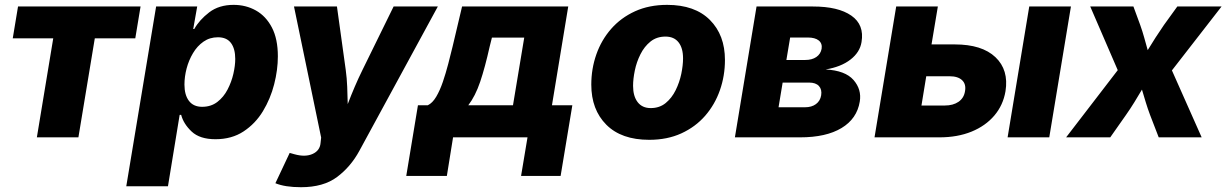

<svg xmlns="http://www.w3.org/2000/svg" viewBox="-20 -573 5116 801"><path d="M133.8 0 202.1 -413.1H33.2L55.2 -545.9H566.4L544.4 -413.1H375.5L307.1 0Z M506.8 204.1 631.3 -545.9H802.7L786.1 -452.1H790.5Q812 -490.2 852.8 -521.5Q893.6 -552.7 954.6 -552.7Q1005.9 -552.7 1047.6 -529.3Q1089.4 -505.9 1114.3 -458.3Q1139.2 -410.6 1139.2 -337.9Q1139.2 -281.7 1123.8 -221.4Q1108.4 -161.1 1076.9 -109.1Q1045.4 -57.1 996.1 -24.7Q946.8 7.8 878.9 7.8Q813.5 7.8 779.5 -24.2Q745.6 -56.2 735.8 -93.8H729.5L680.7 204.1ZM823.2 -127.4Q860.4 -127.4 886.7 -147.7Q913.1 -168 929.4 -199.5Q945.8 -231 953.6 -265.1Q961.4 -299.3 961.4 -327.1Q961.4 -369.6 943.6 -393.6Q925.8 -417.5 889.2 -417.5Q855 -417.5 828.9 -399.2Q802.7 -380.9 785.2 -351.3Q767.6 -321.8 758.5 -287.4Q749.5 -252.9 749.5 -220.2Q749.5 -176.8 768.3 -152.1Q787.1 -127.4 823.2 -127.4Z M1128.9 191.4 1188.5 64.9 1209.5 70.8Q1253.9 83 1284.4 69.1Q1314.9 55.2 1317.4 22.9L1319.8 1L1206.5 -545.9H1385.7L1422.4 -281.2Q1427.2 -246.1 1428.5 -210.9Q1429.7 -175.8 1430.7 -138.7Q1444.8 -175.8 1460 -211.2Q1475.1 -246.6 1492.2 -281.2L1622.1 -545.9H1806.6L1479 56.6Q1442.9 123 1386 165.5Q1329.1 208 1235.8 208Q1168.9 208 1128.9 191.4Z M1674.8 161.1 1723.6 -133.8H1764.6Q1784.2 -143.1 1799.8 -169.4Q1815.4 -195.8 1827.6 -231.7Q1839.8 -267.6 1849.9 -306.2Q1859.9 -344.7 1868.2 -378.9L1907.7 -545.9H2350.6L2282.7 -133.8H2367.7L2318.8 161.1H2153.8L2180.7 0H1870.1L1844.2 161.1ZM1933.6 -133.8H2120.1L2167 -416H2032.2L2022.9 -378.9Q2003.4 -291.5 1983.2 -231.7Q1962.9 -171.9 1933.6 -133.8Z M2688.5 10.3Q2572.3 10.3 2509.5 -52.7Q2446.8 -115.7 2446.8 -219.7Q2446.8 -286.1 2467.8 -345.9Q2488.8 -405.8 2529.5 -452.4Q2570.3 -499 2629.2 -525.9Q2688 -552.7 2763.2 -552.7Q2878.9 -552.7 2941.7 -489.7Q3004.4 -426.8 3004.4 -322.8Q3004.4 -256.8 2983.4 -196.8Q2962.4 -136.7 2921.9 -90.1Q2881.3 -43.5 2822.5 -16.6Q2763.7 10.3 2688.5 10.3ZM2694.8 -122.1Q2731.4 -122.1 2757.1 -143.1Q2782.7 -164.1 2798.8 -196.8Q2814.9 -229.5 2822.3 -265.1Q2829.6 -300.8 2829.6 -329.6Q2829.6 -372.6 2810.8 -396.5Q2792 -420.4 2756.3 -420.4Q2719.7 -420.4 2693.8 -399.7Q2668 -378.9 2651.9 -346.7Q2635.7 -314.5 2628.4 -279.1Q2621.1 -243.7 2621.1 -214.8Q2621.1 -171.9 2640.1 -147Q2659.2 -122.1 2694.8 -122.1Z M3045.9 0 3136.2 -545.9H3371.6Q3477.1 -545.9 3531.7 -507.8Q3586.4 -469.7 3574.2 -397.5Q3567.4 -355 3528.1 -324.5Q3488.8 -293.9 3424.3 -283.2Q3506.3 -278.8 3540.8 -239.3Q3575.2 -199.7 3566.9 -149.4Q3555.2 -77.6 3490.7 -38.8Q3426.3 0 3317.9 0ZM3228 -125.5H3338.4Q3366.2 -125.5 3384 -138.7Q3401.9 -151.9 3405.8 -175.3Q3409.7 -199.7 3396.5 -214.1Q3383.3 -228.5 3355.5 -228.5H3245.1ZM3260.7 -322.8H3339.4Q3367.7 -322.8 3385.7 -335.2Q3403.8 -347.7 3407.7 -369.6Q3411.1 -391.6 3395.8 -404.1Q3380.4 -416.5 3350.1 -416.5H3276.4Z M3866.2 -387.7H3963.4Q4076.7 -387.7 4132.8 -334.5Q4189 -281.2 4174.8 -192.4Q4165 -134.3 4128.4 -91.1Q4091.8 -47.9 4033.2 -23.9Q3974.6 0 3899.4 0H3628.4L3718.8 -545.9H3892.6ZM3844.2 -254.9 3824.2 -132.8H3921.4Q3956.5 -132.8 3979 -148.4Q4001.5 -164.1 4005.9 -192.4Q4011.2 -221.7 3993.9 -238.3Q3976.6 -254.9 3941.4 -254.9ZM4183.6 0 4273.9 -545.9H4447.8L4357.4 0Z M4427.7 0 4643.1 -280.3 4528.3 -545.9H4708.5L4736.8 -468.8Q4746.1 -442.9 4753.4 -416.5Q4760.7 -390.1 4768.1 -363.8Q4784.2 -390.1 4801 -416.5Q4817.9 -442.9 4835.9 -468.8L4891.6 -545.9H5076.2L4869.1 -279.3L4993.2 0H4814L4777.8 -93.8Q4768.1 -119.6 4760 -146.2Q4752 -172.9 4744.1 -199.2Q4728.5 -172.9 4712.2 -146.2Q4695.8 -119.6 4677.7 -93.8L4611.8 0Z"/></svg>

Font: Inter Extra Bold
Style: Italic
Weight: 800
Italic angle: -9.39999°
Designer: Rasmus Andersson
Foundry: rsms
Version: Version 4.000;git-3c8e0fc